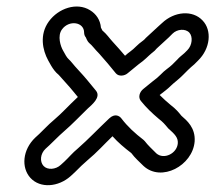

<svg xmlns="http://www.w3.org/2000/svg" viewBox="-20 -596 653 582"><path d="M126 -413 135 -397C141 -387 148 -377 158 -369C171 -354 190 -334 202 -319L216 -302C186 -274 169 -254 143 -232C124 -216 114 -204 99 -190L87 -179C48 -142 44 -88 72 -57C102 -24 157 -29 194 -62L207 -74C224 -91 231 -98 245 -110C274 -134 296 -159 321 -183C338 -164 357 -148 378 -132C389 -117 403 -105 415 -93C469 -43 564 -94 570 -167C573 -209 546 -231 530 -245C522 -255 513 -266 497 -278C486 -287 475 -297 464 -308C477 -318 489 -327 499 -337C507 -345 520 -354 534 -368L550 -384C556 -390 562 -395 569 -401L580 -412C618 -449 623 -504 594 -534C564 -566 509 -562 471 -526L461 -517C446 -503 436 -494 422 -481C420 -479 417 -475 415 -474C395 -460 388 -449 375 -440C369 -436 365 -432 359 -427C347 -441 335 -455 321 -470C310 -482 305 -491 290 -504C289 -506 288 -509 286 -512C284 -536 271 -554 253 -565C213 -590 157 -571 128 -531C99 -491 109 -444 126 -413ZM168 -507C189 -536 235 -530 235 -497C235 -492 237 -486 240 -483C240 -482 246 -469 250 -466C260 -458 266 -448 281 -433C300 -412 313 -396 331 -374C340 -363 358 -366 367 -374C377 -382 390 -393 400 -401C420 -415 429 -426 440 -435C447 -440 451 -444 455 -449C470 -463 477 -469 492 -483L503 -494C517 -508 542 -510 554 -497C565 -485 563 -459 548 -444L539 -435C531 -428 523 -422 518 -416L502 -400C493 -391 480 -384 466 -369C460 -363 452 -356 441 -348L414 -326C403 -317 398 -301 407 -290C424 -269 441 -253 461 -236C474 -226 479 -220 489 -208C490 -207 490 -206 491 -206C510 -189 520 -179 519 -162C517 -131 477 -111 454 -131C440 -145 428 -156 419 -168L415 -172C389 -192 367 -212 348 -237C342 -245 328 -253 311 -237C276 -204 248 -174 216 -146C199 -132 189 -119 175 -106L164 -96C149 -82 124 -80 112 -93C100 -106 102 -130 118 -145L130 -156C148 -173 156 -182 172 -196C202 -222 220 -242 246 -267C258 -278 287 -301 271 -321L243 -355C229 -372 209 -392 198 -406C192 -414 185 -418 180 -427L171 -443C164 -455 153 -487 168 -507Z"/></svg>

Font: Blanket
Style: BdOutlineObl
Weight: 700
Foundry: Cannot Into Space Fonts
Version: Version 0.9